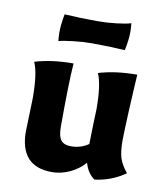

<svg xmlns="http://www.w3.org/2000/svg" viewBox="-73 -670 637 742"><g transform="rotate(10 245.0 -299.0)"><path d="M54 -127 56 -190 58 -257Q58 -355 39 -397Q105 -417 190 -417Q184 -338 184 -167Q184 -130 196 -115Q208 -100 235 -100Q274 -100 304 -121Q306 -181 306 -203L308 -257Q308 -355 289 -397Q355 -417 440 -417Q436 -355 432 -270Q428 -185 428 -157Q428 -113 436 -88Q444 -63 467 -35Q413 3 347 11Q319 -9 308 -48Q283 -20 249 -4.5Q215 11 180 11Q54 11 54 -127ZM115 -525Q115 -556 123 -598Q186 -594 252 -594Q289 -594 327 -598.5Q365 -603 383 -609Q385 -587 385 -576Q385 -543 376 -502Q315 -506 247 -506Q211 -506 173 -501.5Q135 -497 117 -492Q115 -514 115 -525Z"/></g></svg>

Font: Mirza
Style: Bold
Weight: 700
Designer: Arabic design by Kourosh Beigpour, Latin design by Eduardo Tunni, engineering by Lasse Fister
Version: Version 1.0010g